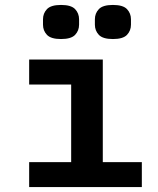

<svg xmlns="http://www.w3.org/2000/svg" viewBox="-20 -757 640 777"><path d="M227 -599Q186 -599 170 -616Q154 -633 154 -657V-679Q154 -703 170 -720Q186 -737 227 -737Q268 -737 284 -720Q300 -703 300 -679V-657Q300 -633 284 -616Q268 -599 227 -599ZM437 -599Q396 -599 380 -616Q364 -633 364 -657V-679Q364 -703 380 -720Q396 -737 437 -737Q478 -737 494 -720Q510 -703 510 -679V-657Q510 -633 494 -616Q478 -599 437 -599ZM98 -101H268V-415H98V-516H396V-101H554V0H98Z"/></svg>

Font: IBM Plex Mono SmBld
Style: Regular
Weight: 600
Monospace: yes
Designer: Mike Abbink, Paul van der Laan, Pieter van Rosmalen
Foundry: Bold Monday
Version: Version 2.3